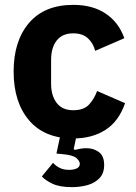

<svg xmlns="http://www.w3.org/2000/svg" viewBox="-20 -557 557 789"><path d="M281 12Q163 12 99.5 -62.5Q36 -137 36 -263Q36 -389 99.5 -463Q163 -537 281 -537Q361 -537 414.5 -501Q468 -465 491 -400L371 -348Q364 -378 342 -399Q320 -420 281 -420Q236 -420 213 -390.5Q190 -361 190 -311V-213Q190 -164 213 -134Q236 -104 281 -104Q325 -104 346.5 -128Q368 -152 379 -183L494 -133Q468 -58 413 -23Q358 12 281 12ZM276 212Q224 212 194.5 197.5Q165 183 152 168L198 112Q208 124 224.5 132.5Q241 141 264 141Q283 141 295.5 135Q308 129 308 116Q308 105 294 92.5Q280 80 233 76L212 74L234 -30H301L283 55L287 59Q299 56 311 54Q323 52 335 52Q365 52 386.5 68Q408 84 408 121Q408 155 389 175Q370 195 340 203.5Q310 212 276 212Z"/></svg>

Font: IBM Plex Sans
Style: Bold
Weight: 700
Designer: Mike Abbink, Paul van der Laan, Pieter van Rosmalen
Foundry: Bold Monday
Version: Version 3.201